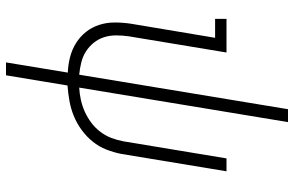

<svg xmlns="http://www.w3.org/2000/svg" viewBox="-190 -585 980 640"><g transform="rotate(90 300.0 -265.0)"><path d="M188 205 222 -1Q196 -2 170.5 -8.5Q145 -15 123.5 -28.5Q102 -42 86.5 -61.5Q71 -81 63 -105.5Q55 -130 55 -157Q55 -184 59 -211L106 -492H43V-530H155L101 -204Q98 -183 98 -162Q98 -141 104 -122Q110 -103 122.5 -87.5Q135 -72 151.5 -61.5Q168 -51 188 -46Q208 -41 229 -39L344 -735H387L272 -39Q292 -40 312.5 -44.5Q333 -49 352 -57.5Q371 -66 388.5 -79Q406 -92 419 -109Q432 -126 439.5 -145.5Q447 -165 451 -186L508 -530H551L493 -179Q488 -154 478.5 -129.5Q469 -105 452 -84Q435 -63 413 -47Q391 -31 366.5 -21Q342 -11 316.5 -6.5Q291 -2 265 0L231 205Z"/></g></svg>

Font: Iosevka Slab XLtExObl
Style: Regular
Weight: 200
Width: 7
Italic angle: -9°
Monospace: yes
Designer: Belleve Invis
Foundry: Belleve Invis
Version: Version 11.1.1; ttfautohint (v1.8.3)